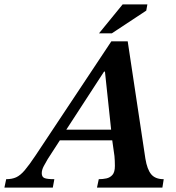

<svg xmlns="http://www.w3.org/2000/svg" viewBox="-77 -849 796 869"><path d="M162 0H-57L-49 -38Q-23 -38 -4 -46.5Q15 -55 35 -78.5Q55 -102 85 -147L427 -662H501L581 -131Q589 -82 607.5 -60Q626 -38 664 -38L658 0H362L370 -38Q388 -38 404.5 -41.5Q421 -45 432 -57.5Q443 -70 443 -98Q443 -109 442.5 -121Q442 -133 441 -143L431 -214H194L139 -129Q130 -114 121 -97Q112 -80 112 -65Q112 -48 124.5 -43Q137 -38 169 -38ZM223 -262H426L398 -525H394ZM429 -698H371L478 -829H590L585 -801Z"/></svg>

Font: STIX Two Text SemiBold
Style: Italic
Weight: 600
Italic angle: -12°
Designer: Ross Mills, John Hudson & Paul Hanslow, Tiro Typeworks Ltd; with prior portions MicroPress Inc. and Coen Hoffman, Elsevi
Foundry: Tiro Typeworks Ltd
Version: Version 2.13 b171